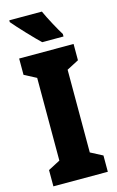

<svg xmlns="http://www.w3.org/2000/svg" viewBox="-138 -982 631 1036"><g transform="rotate(-15 177.0 -463.5)"><path d="M209 -927H27V-917C53 -885 136 -797 168 -767H287V-781C269 -809 226 -888 209 -927ZM329 0V-91L262 -126V-588L329 -623V-714H25V-623L92 -588V-126L25 -91V0Z"/></g></svg>

Font: Noto Sans Myanmar UI ExtraCondensed Black
Style: Regular
Weight: 900
Width: 2
Designer: Monotype Design Team
Foundry: Monotype Imaging Inc.
Version: Version 2.103